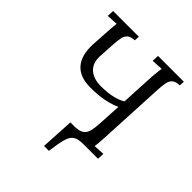

<svg xmlns="http://www.w3.org/2000/svg" viewBox="-237 -845 1167 1167"><g transform="rotate(45 347.0 -261.5)"><path d="M338 177 350 -38Q390 -36 415 -40.5Q440 -45 453.5 -58Q467 -71 473 -95Q479 -119 481 -156L490 -311Q455 -294 404 -283.5Q353 -273 287 -273Q194 -273 150.5 -324Q107 -375 112 -472Q115 -518 117 -554.5Q119 -591 121 -617.5Q123 -644 125 -660L53 -656L55 -700H276L274 -667Q242 -666 226.5 -653Q211 -640 206 -616Q201 -592 199 -556L193 -451Q189 -391 224.5 -357.5Q260 -324 324 -324Q384 -324 424.5 -334Q465 -344 492 -360L504 -588Q506 -608 508 -626.5Q510 -645 512 -660L439 -656L441 -700H663L661 -667Q628 -666 612.5 -653Q597 -640 592 -616.5Q587 -593 585 -557L563 -119Q562 -92 560 -72.5Q558 -53 556 -40L627 -44L625 0H497Q454 0 432 14.5Q410 29 399.5 67.5Q389 106 380 177Z"/></g></svg>

Font: Lora Italic
Style: Italic
Weight: 400
Italic angle: -3°
Designer: Olga Karpushina, Alexei Vanyashin (Cyrillic)
Foundry: Cyreal
Version: Version 2.210; ttfautohint (v1.8.1.43-b0c9)